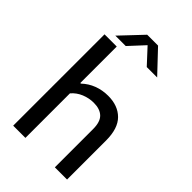

<svg xmlns="http://www.w3.org/2000/svg" viewBox="-289 -1098 1201 1201"><g transform="rotate(45 311.5 -497.5)"><path d="M76.5 -808H184.5V-485.5H190Q224.5 -518.5 269.2 -535.5Q314 -552.5 365 -552.5Q451.5 -552.5 502.2 -502Q553 -451.5 553 -344V0H445V-338Q445 -402.5 415.8 -430.2Q386.5 -458 332 -458Q290.5 -458 251.2 -442Q212 -426 184.5 -394V0H76.5ZM500 -850H408L315 -950.5L222 -850H130L267 -995H363Z"/></g></svg>

Font: Encode Sans Semi Expanded Medium
Style: Regular
Weight: 500
Width: 6
Designer: Multiple Designers
Foundry: Impallari Type
Version: Version 2.000